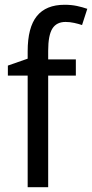

<svg xmlns="http://www.w3.org/2000/svg" viewBox="-20 -785 386 805"><path d="M298 -468H182V0H96V-468H13V-510L96 -539V-570Q96 -670 134.5 -717.5Q173 -765 251 -765Q279 -765 302.5 -760Q326 -755 346 -748L324 -680Q309 -685 291 -689Q273 -693 255 -693Q217 -693 199.5 -665Q182 -637 182 -572V-536H298Z"/></svg>

Font: Noto Sans Gurmukhi SemiCondensed
Style: Regular
Weight: 400
Width: 4
Designer: Jelle Bosma - Monotype Design Team
Foundry: Monotype Imaging Inc.
Version: Version 2.004; ttfautohint (v1.8.4.7-5d5b)